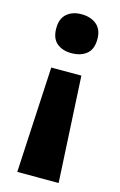

<svg xmlns="http://www.w3.org/2000/svg" viewBox="-114 -601 514 825"><g transform="rotate(15 143.5 -189.0)"><path d="M143 -379Q103 -379 78 -400Q53 -421 53 -466Q53 -509 78 -530.5Q103 -552 143 -552Q184 -552 210 -530.5Q236 -509 236 -466Q236 -421 210.5 -400Q185 -379 143 -379ZM210 -297 235 174H51L76 -297Z"/></g></svg>

Font: Noto Sans UI ExtraBold
Style: Regular
Weight: 800
Designer: Monotype Design Team
Foundry: Monotype Imaging Inc.
Version: Version 1.001